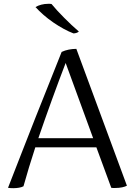

<svg xmlns="http://www.w3.org/2000/svg" viewBox="-20 -977 719 1006"><path d="M22 7Q55 -77 92 -172.5Q129 -268 166.5 -362.5Q204 -457 239.5 -545.5Q275 -634 303 -705Q320 -713 340 -717Q360 -721 380 -721L645 -4Q636 1 620 4.5Q604 8 582 8Q577 8 572.5 8Q568 8 563 7L485 -205H165Q130 -98 103 -1Q94 4 79.5 6.5Q65 9 50 9Q41 9 34 8.5Q27 8 22 7ZM324 -647Q289 -556 252.5 -455.5Q216 -355 181 -253H468ZM250 -956Q263 -940 280 -921.5Q297 -903 316 -884Q335 -865 354.5 -846.5Q374 -828 393 -812Q390 -808 381.5 -805Q373 -802 365 -802Q341 -811 313.5 -826Q286 -841 259 -859.5Q232 -878 208 -899Q184 -920 166 -940Q179 -948 196.5 -952.5Q214 -957 232 -957Q237 -957 241 -957Q245 -957 250 -956Z"/></svg>

Font: Gotu
Style: Regular
Weight: 400
Designer: Sarang Kulkarni & Kailash Malviya
Foundry: Ek Type
Version: Version 2.320;hotconv 1.0.109;makeotfexe 2.5.65596; ttfautoh